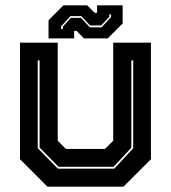

<svg xmlns="http://www.w3.org/2000/svg" viewBox="-20 -700 641 720"><path d="M158 0 55 -103V-540H196.5V-172L227 -141.5H374L404.5 -172V-540H546V-103L443 0ZM197 -67.5H408.5L479.5 -144V-473.5H472.5V-146L406 -74.5H199.5L128.5 -146.5V-473.5H121.5V-144.5ZM162 -556V-624L218 -680H307L335 -652H344V-680H440V-612L384 -556H295L267 -584H258V-556ZM209 -591H215.5V-600L245.5 -633H283.5L317 -597.5H361L396.5 -636V-646H390V-637L359.5 -604.5H318L285 -639.5H244L209 -601Z"/></svg>

Font: Tourney Thin ExtraBold
Style: Regular
Weight: 800
Version: Version 1.015